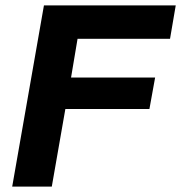

<svg xmlns="http://www.w3.org/2000/svg" viewBox="-20 -688 668 708"><path d="M25 0 142 -668H628L607 -545H266L242 -402H552L531 -286H221L171 0Z"/></svg>

Font: Gantari
Style: Bold Italic
Weight: 700
Italic angle: -10°
Designer: Anugrah Pasau
Foundry: Lafontype
Version: Version 1.000; ttfautohint (v1.8.4.7-5d5b)